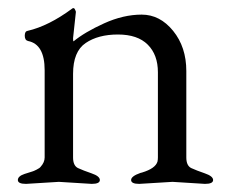

<svg xmlns="http://www.w3.org/2000/svg" viewBox="-20 -450 567 473"><path d="M485 3 405 -2 323 3Q303 3 303 -6.5Q303 -16 326 -24Q327 -24 330 -25Q363 -35 368 -52Q369 -57 369 -62V-272Q369 -315 344 -340Q319 -365 270.5 -365Q222 -365 191 -344Q160 -323 160 -268V-62Q160 -42 172 -36Q185 -30 205.5 -23Q226 -16 226 -6.5Q226 3 206 3L125 -2L44 3Q24 3 24 -6.5Q24 -16 40.5 -21.5Q57 -27 59.5 -27.5Q62 -28 70 -32Q78 -36 80 -39Q90 -50 90 -62V-277Q90 -341 49 -349Q41 -351 41 -362Q41 -373 48 -374Q100 -386 158 -429Q159 -430 161.5 -430Q164 -430 167 -421L160 -356Q160 -349 161 -348Q189 -371 236.5 -392.5Q284 -414 329 -414Q374 -414 406.5 -374Q439 -334 439 -275V-62Q439 -42 451 -36Q464 -30 484.5 -23Q505 -16 505 -6.5Q505 3 485 3Z"/></svg>

Font: EB Garamond
Style: Regular
Weight: 400
Version: Version 0.012